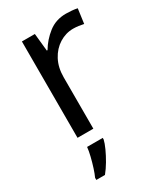

<svg xmlns="http://www.w3.org/2000/svg" viewBox="-191 -625 796 925"><g transform="rotate(-30 206.5 -162.5)"><path d="M335 -546Q350 -546 367.5 -544.5Q385 -543 398 -540L387 -459Q374 -462 358.5 -464Q343 -466 329 -466Q288 -466 252 -443.5Q216 -421 194.5 -380.5Q173 -340 173 -286V0H85V-536H157L167 -438H171Q197 -482 238 -514Q279 -546 335 -546ZM190 70Q186 88 173.5 115.5Q161 143 144.5 171Q128 199 110 221H62V209Q70 192 78.5 165.5Q87 139 94 110.5Q101 82 103 61H190Z"/></g></svg>

Font: Noto Sans Samaritan
Style: Regular
Weight: 400
Designer: Monotype Design Team
Foundry: Monotype Imaging Inc.
Version: Version 2.001; ttfautohint (v1.8.4.7-5d5b)